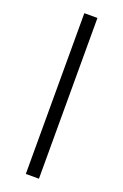

<svg xmlns="http://www.w3.org/2000/svg" viewBox="-144 -776 526 821"><g transform="rotate(20 119.5 -366.0)"><path d="M149.5 -731.5V0H89.8V-731.5Z"/></g></svg>

Font: Inter P Light
Style: Regular
Weight: 300
Designer: Rasmus Andersson
Foundry: rsms
Version: Version 3.018;git-588b23468